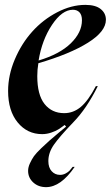

<svg xmlns="http://www.w3.org/2000/svg" viewBox="-20 -540 454 787"><path d="M13.2 -167Q13.2 -231.9 40.8 -296.9Q68.4 -361.8 112.3 -410.6Q156.2 -459.5 214.4 -489.7Q272.5 -520 330.1 -520Q371.6 -520 392.8 -502.9Q414.1 -485.8 414.1 -459Q414.1 -411.1 340.6 -365Q267.1 -318.8 137.2 -280.8Q132.8 -254.9 132.8 -228Q132.8 -151.4 162.6 -113.8Q192.4 -76.2 243.2 -76.2Q280.8 -76.2 311.3 -101.8Q341.8 -127.4 373 -187H380.9Q335 -94.7 280.8 -39.1Q223.1 21 200.7 53.5Q178.2 85.9 178.2 120.1Q178.2 147 191.9 161.9Q205.6 176.8 226.1 176.8Q238.3 176.8 248.8 171.1Q259.3 165.5 264.9 159.7Q270.5 153.8 277.8 144H286.1Q229 227.1 168.9 227.1Q137.2 227.1 116.2 207.8Q95.2 188.5 95.2 160.2Q95.2 145.5 102.8 129.2Q110.4 112.8 119.1 100.3Q127.9 87.9 148.7 67.9Q169.4 47.9 181.9 37.1Q194.3 26.4 223.1 2L251 -21L245.1 -27.8Q229.5 -16.1 219 -9.5Q208.5 -2.9 190.2 3.4Q171.9 9.8 152.8 9.8Q91.8 9.8 52.5 -38.1Q13.2 -85.9 13.2 -167ZM138.2 -292Q224.6 -317.9 270.3 -362.5Q315.9 -407.2 315.9 -457Q315.9 -478.5 305.9 -489.3Q295.9 -500 278.8 -500Q234.4 -500 193.1 -438Q151.9 -376 138.2 -292Z"/></svg>

Font: Nyght Serif Medium Italic
Style: Regular
Weight: 500
Italic angle: -16°
Designer: Maksym Kobuzan
Version: Version 0.410;Glyphs 3.1.2 (3151)